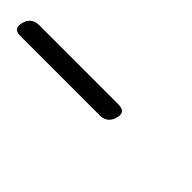

<svg xmlns="http://www.w3.org/2000/svg" viewBox="-66 -764 371 371"><g transform="rotate(45 119.5 -578.0)"><path d="M-81.5 -577Q-76 -597.5 -55.5 -597.5H162Q182.5 -597.5 177 -577Q171 -557 151 -557H-67Q-86.5 -557 -81.5 -577Z"/></g></svg>

Font: Fraunces 9pt S000 Light
Style: Italic
Weight: 300
Italic angle: -16°
Version: Version 1.000; ttfautohint (v1.8.3)